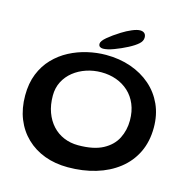

<svg xmlns="http://www.w3.org/2000/svg" viewBox="-118 -887 1025 1051"><g transform="rotate(15 394.5 -361.0)"><path d="M358 52Q286 52 226.2 29.8Q166.5 7.5 122.8 -34.5Q79 -76.5 55.2 -135.5Q31.5 -194.5 31.5 -268Q31.5 -337 53 -390.5Q74.5 -444 112 -483Q149.5 -522 197.2 -547Q245 -572 298 -584.2Q351 -596.5 403 -596.5Q479.5 -596.5 544 -574Q608.5 -551.5 656.5 -509.8Q704.5 -468 731 -409.8Q757.5 -351.5 757.5 -279.5Q757.5 -200 727.5 -138.2Q697.5 -76.5 643 -34Q588.5 8.5 515.8 30.2Q443 52 358 52ZM381.5 -79Q469 -79 521.5 -107Q574 -135 597.5 -181.5Q621 -228 621 -283.5Q621 -334.5 604.2 -374.5Q587.5 -414.5 557.5 -442Q527.5 -469.5 488 -483.8Q448.5 -498 403 -498Q358.5 -498 318 -484.5Q277.5 -471 246 -446Q214.5 -421 196.2 -385.5Q178 -350 178 -306Q178 -253.5 193.2 -211.8Q208.5 -170 235.8 -140.2Q263 -110.5 300.2 -94.8Q337.5 -79 381.5 -79ZM376.5 -625Q365.5 -625 358.5 -630Q351.5 -635 351.5 -646.5Q351.5 -661.5 379 -684.8Q406.5 -708 448 -734Q475 -751 502.8 -762.8Q530.5 -774.5 548 -774.5Q563.5 -774.5 572.5 -766.5Q581.5 -758.5 581.5 -742Q581.5 -722.5 562.8 -705.8Q544 -689 510.5 -671.5Q475 -653 437.5 -639Q400 -625 376.5 -625Z"/></g></svg>

Font: Gluten
Style: Regular
Weight: 400
Designer: Tyler Finck
Foundry: Etcetera Type Company
Version: Version 1.300